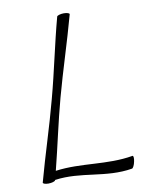

<svg xmlns="http://www.w3.org/2000/svg" viewBox="-91 -874 728 954"><g transform="rotate(-10 273.5 -397.5)"><path d="M263 -800C227 -667 201 -533 165 -400C130 -267 85 -133 49 0C47 5 59 10 76 10C93 10 109 5 111 0L112 -2C246 -21 362 32 498 9C503 8 511 -7 514 -24C518 -41 516 -54 511 -53C378 -30 255 -64 123 -46C153 -164 177 -282 209 -400C245 -533 290 -667 326 -800C328 -805 315 -810 298 -810C281 -810 265 -805 263 -800Z"/></g></svg>

Font: Nupuram ExtraLight Oblique
Style: Regular
Weight: 200
Designer: Santhosh Thottingal (santhosh.thottingal@gmail.com)
Foundry: SMC
Version: Version 1.000